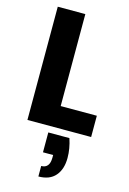

<svg xmlns="http://www.w3.org/2000/svg" viewBox="-147 -771 774 1150"><g transform="rotate(15 239.5 -196.0)"><path d="M202.1 40H333Q353 99.6 353 158.2Q353 228 317.6 269Q282.2 310.1 212.9 310.1V245.1Q265.1 245.1 265.1 179.2V163.1H202.1ZM62 -702.1H232.9V-131.8H457V0H62Z"/></g></svg>

Font: SVN-Poppins
Style: Bold
Weight: 700
Designer: Ninad Kale (Devanagari), Jonny Pinhorn (Latin)
Foundry: Indian Type Foundry
Version: Version 3.200;PS 1.000;hotconv 16.6.54;makeotf.lib2.5.65590